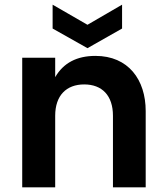

<svg xmlns="http://www.w3.org/2000/svg" viewBox="-20 -801 713 821"><path d="M502 -781 354 -695 205 -781V-679L354 -595L502 -679ZM75 -554V0H216V-306C216 -393 264 -440 340 -440C416 -440 463 -393 463 -306V0H603V-326C603 -460 529 -562 388 -562C309 -562 251 -532 216 -471V-554Z"/></svg>

Font: Matrixport Bold
Style: Regular
Weight: 600
Designer: Ninad Kale (Devanagari), Jonny Pinhorn (Latin)
Foundry: Indian Type Foundry
Version: Version 2.000;PS 1.0;hotconv 1.0.79;makeotf.lib2.5.61930; tt